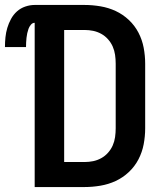

<svg xmlns="http://www.w3.org/2000/svg" viewBox="-59 -755 679 775"><path d="M81 0V-663Q72 -663 65.5 -655Q59 -647 56 -638.5Q53 -630 51 -621Q49 -612 48 -602.5Q47 -593 46.5 -583.5Q46 -574 46 -565H-39Q-39 -585 -37 -604.5Q-35 -624 -29.5 -642.5Q-24 -661 -14.5 -678.5Q-5 -696 9.5 -709Q24 -722 43 -728.5Q62 -735 81 -735H282Q314 -735 346.5 -729.5Q379 -724 408 -710.5Q437 -697 461 -674.5Q485 -652 500 -623Q515 -594 521 -562Q527 -530 527 -498V-237Q527 -205 521 -173Q515 -141 500 -112Q485 -83 461 -60.5Q437 -38 408 -24.5Q379 -11 346.5 -5.5Q314 0 282 0ZM200 -101H282Q300 -101 317 -104.5Q334 -108 349.5 -116.5Q365 -125 377 -138.5Q389 -152 396 -168Q403 -184 405.5 -201.5Q408 -219 408 -237V-498Q408 -516 405.5 -533.5Q403 -551 396 -567Q389 -583 377 -596.5Q365 -610 349.5 -618.5Q334 -627 317 -630.5Q300 -634 282 -634H200Z"/></svg>

Font: R Plex Mono
Style: Bold
Weight: 700
Monospace: yes
Designer: Belleve Invis
Foundry: Belleve Invis
Version: Version 31.8.0